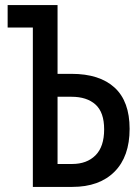

<svg xmlns="http://www.w3.org/2000/svg" viewBox="-20 -734 540 754"><path d="M109 0V-626H10V-714H206V-444H261Q371 -444 430 -390Q489 -336 489 -228Q489 -119 429.5 -59.5Q370 0 264 0ZM206 -90H263Q321 -90 355 -124Q389 -158 389 -226Q389 -293 355 -323.5Q321 -354 261 -354H206Z"/></svg>

Font: Noto Sans Mono ExtraCondensed Medium
Style: Regular
Weight: 500
Width: 2
Designer: Monotype Design Team
Foundry: Monotype Imaging Inc.
Version: Version 2.014